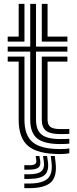

<svg xmlns="http://www.w3.org/2000/svg" viewBox="-20 -790 400 997"><path d="M292 -42Q209 -42 173 -71.2Q137 -100.5 137 -168V-522H20V-548H137V-770H167V-548H330V-522H167V-168Q167 -114.5 196 -91.2Q225 -68 292 -68Q304 -68 315.5 -68.2Q327 -68.5 340 -69.2V-44.2Q323 -42 292 -42ZM20 -574V-600H77V-770H107V-574ZM197 -574V-770H227V-600H330V-574ZM292 10Q177 10 127 -31.2Q77 -72.5 77 -168V-470H20V-496H107V-168Q107 -86.8 149.9 -51.4Q192.8 -16 292 -16Q324.5 -16 340 -19.2V5.8Q322.2 10 292 10ZM292 -93.8Q241.2 -93.8 219.1 -111Q197 -128.2 197 -168V-496H330V-470H227V-168Q227 -142.2 242.1 -131Q257.2 -119.8 292 -119.8Q337 -119.8 340 -120V-95Q333 -94.5 322.1 -94.1Q311.2 -93.8 292 -93.8ZM243.5 20H264.5L268.5 53Q277.2 124.8 245.2 155.9Q213.2 187 130.5 187H106.2V163H130.5Q200.2 163 227.5 137.4Q254.8 111.8 247.5 53ZM165.5 20H184.5L188.5 43Q193 68.8 179.6 79.9Q166.2 91 130.5 91H106.2V68H130.5Q153.2 68 161.8 62.2Q170.2 56.5 168.5 43ZM203.5 20H224.5L228.5 48Q235.5 96.8 212.8 117.9Q190 139 130.5 139H106.2V115H130.5Q176.8 115 194.6 99.5Q212.5 84 207.5 48Z"/></svg>

Font: Big Shoulders Inline Display Black
Style: Regular
Weight: 900
Designer: Patric King
Foundry: XO Type Co
Version: Version 1.000